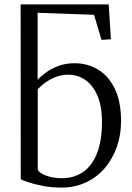

<svg xmlns="http://www.w3.org/2000/svg" viewBox="-20 -839 598 870"><path d="M258 11Q212 11 173 3.2Q134 -4.5 107.5 -13.5Q81 -22.5 74 -27L73.5 -819H472.5L482.5 -661L440 -658.5L406 -772L150.5 -781V-478Q165 -493.5 188.8 -510.8Q212.5 -528 244.8 -540.2Q277 -552.5 318 -552.5Q376 -552.5 423.5 -524.2Q471 -496 499.8 -437.8Q528.5 -379.5 528.5 -290Q528.5 -226.5 509 -172Q489.5 -117.5 453.8 -76.2Q418 -35 368.2 -12Q318.5 11 258 11ZM260.5 -31.5Q316.5 -31.5 357 -60Q397.5 -88.5 419.2 -143.5Q441 -198.5 442 -278Q443 -355.5 422 -404.5Q401 -453.5 366.2 -477Q331.5 -500.5 289.5 -500.5Q257.5 -500.5 230.2 -489.2Q203 -478 182.8 -462.8Q162.5 -447.5 151 -435V-69.5Q159.5 -54 190.2 -42.8Q221 -31.5 260.5 -31.5Z"/></svg>

Font: Merriweather 60pt Light
Style: Regular
Weight: 300
Version: Version 2.100